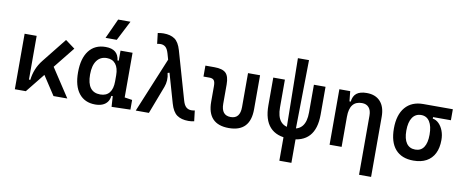

<svg xmlns="http://www.w3.org/2000/svg" viewBox="-81 -1167 4263 1763"><g transform="rotate(10 2051.0 -285.0)"><path d="M177.2 0 158.7 -109.9H199.7Q205.6 -162.1 224.9 -210Q244.1 -257.8 279.3 -301.3L459.5 -527.3L547.9 -461.9ZM74.7 0V-517.6H187V-52.2L177.2 0ZM435.1 0 285.6 -228.5 369.1 -296.9 564 0Z M824.7 9.8Q727.1 9.8 673.1 -58.3Q619.1 -126.5 619.1 -253.9Q619.1 -384.3 674.1 -455.8Q729 -527.3 829.6 -527.3Q887.7 -527.3 919.4 -501.7Q951.2 -476.1 957.5 -423.8H999L968.8 -287.6Q968.8 -355.5 939.9 -392.1Q911.1 -428.7 857.9 -428.7Q797.4 -428.7 764.4 -383.1Q731.4 -337.4 731.4 -253.9Q731.4 -88.9 854.5 -88.9Q911.1 -88.9 939.9 -125.5Q968.8 -162.1 968.8 -230V-256.3L1003.9 -93.8H958Q954.6 -59.6 937.3 -36.4Q919.9 -13.2 891.4 -1.7Q862.8 9.8 824.7 9.8ZM977.5 4.9 968.8 -128.9V-243.7L1081.1 -223.1V-101.1L1152.3 -90.3V0ZM968.8 -166V-517.6H1081.1V-186.5ZM813 -609.4 897.9 -794.9H1012.7L917.5 -609.4Z M1693.4 9.8Q1627.9 9.8 1587.4 -18.6Q1546.9 -46.9 1525.4 -122.6L1397.9 -567.4Q1385.7 -609.4 1366.9 -625.2Q1348.1 -641.1 1320.8 -641.1Q1307.1 -641.1 1289.1 -637.2L1277.3 -736.3Q1303.7 -742.2 1331.5 -742.2Q1396 -742.2 1435.3 -715.1Q1474.6 -688 1495.6 -615.2L1624 -167.5Q1635.7 -126 1655.5 -108.6Q1675.3 -91.3 1704.1 -91.3Q1718.3 -91.3 1735.8 -95.2L1747.6 3.9Q1721.7 9.8 1693.4 9.8ZM1202.1 0 1422.4 -532.7 1496.1 -411.1 1430.2 -391.1Q1439 -356 1437 -323Q1435.1 -290 1423.8 -260.3L1324.7 0Z M2070.3 9.8Q1870.1 9.8 1870.1 -200.2V-347.2Q1870.1 -384.8 1857.9 -400.1Q1845.7 -415.5 1815.4 -415.5H1760.3V-517.6H1843.8Q1920.4 -517.6 1951.4 -487.1Q1982.4 -456.5 1982.4 -380.9V-201.2Q1982.4 -92.8 2070.3 -92.8Q2157.7 -92.8 2157.7 -201.2V-517.6H2270V-200.2Q2270 9.8 2070.3 9.8Z M2636.7 9.8Q2393.1 9.8 2393.1 -258.8V-517.6H2501.5V-258.8Q2501.5 -88.9 2636.7 -88.9Q2772 -88.9 2772 -258.8V-517.6H2880.4V-258.8Q2880.4 9.8 2636.7 9.8ZM2580.6 224.6V-61H2692.9V224.6ZM2594.7 -73.2 2585 -732.4H2688.5L2678.7 -73.2Z M3323.7 224.6V-327.1Q3323.7 -376 3301 -402.3Q3278.3 -428.7 3236.8 -428.7Q3121.6 -428.7 3121.6 -281.2L3091.3 -423.8H3131.8Q3137.2 -476.1 3169.4 -501.7Q3201.7 -527.3 3264.2 -527.3Q3346.2 -527.3 3391.1 -477.5Q3436 -427.7 3436 -336.9V224.6ZM3009.3 0V-517.6H3110.4L3121.6 -408.2V0Z M3791.5 9.8Q3681.2 9.8 3623 -56.9Q3564.9 -123.5 3564.9 -250.5Q3564.9 -377.9 3624.5 -447.8Q3684.1 -517.6 3791.5 -517.6L3900.9 -486.8V-400.9Q3933.1 -396 3958.5 -370.6Q3983.9 -345.2 3998.5 -306.4Q4013.2 -267.6 4013.2 -221.2Q4013.2 -147 3987.3 -95.5Q3961.4 -43.9 3912.1 -17.1Q3862.8 9.8 3791.5 9.8ZM3791.5 -92.8Q3843.3 -92.8 3870.4 -133.1Q3897.5 -173.3 3897.5 -250.5Q3897.5 -329.6 3869.9 -372.3Q3842.3 -415 3791.5 -415Q3738.3 -415 3709.5 -372.3Q3680.7 -329.6 3680.7 -250.5Q3680.7 -173.3 3709 -133.1Q3737.3 -92.8 3791.5 -92.8ZM3791.5 -415V-517.6H4067.4V-415Z"/></g></svg>

Font: Cascadia Code Medium
Style: Regular
Weight: 500
Monospace: yes
Designer: Aaron Bell
Foundry: Saja Typeworks
Version: Version 2407.024